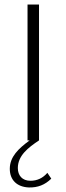

<svg xmlns="http://www.w3.org/2000/svg" viewBox="-20 -615 291 841"><path d="M187.5 142.1C168 164.6 143.6 176.8 113.3 176.8C77.1 176.8 58.1 153.3 58.1 121.1C58.1 66.4 104 31.2 150.9 0V-595.2H100.6V0H109.9C61 35.6 22.9 71.8 22.9 124.5C22.9 174.3 55.2 204.1 106.4 206.1C145.5 207 176.8 194.8 204.6 167.5Z"/></svg>

Font: Now Light
Style: Regular
Weight: 300
Designer: Alfredo Marco Pradil
Foundry: Alfredo Marco Pradil
Version: Version 1.200;hotconv 1.0.109;makeotfexe 2.5.65596